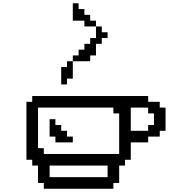

<svg xmlns="http://www.w3.org/2000/svg" viewBox="-20 -1163 1183 1183"><path d="M250 -35.7V0H678.6V-35.7H714.3V-142.9H750V-178.6H785.7V-285.7H892.9V-321.4H964.3V-357.1H1000V-500H964.3V-535.7H892.9V-571.4H178.6V-535.7H142.9V-178.6H178.6V-142.9H214.3V-35.7ZM642.9 -71.4H285.7V-142.9H642.9ZM250 -214.3V-250H214.3V-500H678.6V-464.3H714.3V-214.3ZM285.7 -428.6V-321.4H321.4V-285.7H428.6V-321.4H392.9V-357.1H357.1V-392.9H321.4V-428.6ZM785.7 -357.1V-500H892.9V-464.3H928.6V-392.9H892.9V-357.1ZM357.1 -750V-642.9H392.9V-678.6H428.6V-785.7H392.9V-750ZM428.6 -821.4V-785.7H535.7V-821.4H571.4V-892.9H607.1V-928.6H642.9V-964.3H607.1V-1000H571.4V-928.6H535.7V-892.9H500V-857.1H464.3V-821.4ZM571.4 -1000V-1035.7H535.7V-1071.4H500V-1107.1H464.3V-1142.9H428.6V-1035.7H500V-1000Z"/></svg>

Font: Gossip Icons High Pixel
Style: Regular
Weight: 500
Designer: Deborah Khodanovich
Version: Version 1.001;Glyphs 3.3.1 (3343)